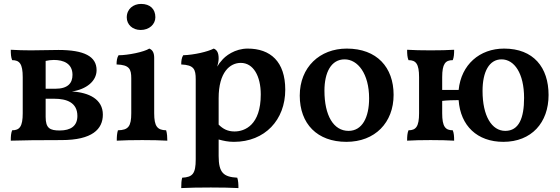

<svg xmlns="http://www.w3.org/2000/svg" viewBox="-20 -715 2857 980"><path d="M347 -248C421 -259 473 -301 473 -357C473 -427 410 -460 278 -460C241 -460 177 -458 138 -458C108 -458 64 -459 35 -461C35 -439 36 -423 42 -408C80 -408 96 -389 96 -321V-137C96 -69 80 -50 42 -50C36 -35 35 -19 35 3C93 1 176 0 294 0C451 0 505 -56 505 -130C505 -208 435 -243 347 -248ZM350 -333C350 -291 327 -262 262 -262H213V-404C227 -407 239 -409 255 -409C304 -409 350 -391 350 -333ZM285 -49C235 -49 213 -60 213 -118V-211H257C320 -211 375 -192 375 -123C375 -72 341 -49 285 -49Z M698 -562C742 -562 773 -591 773 -627C773 -669 746 -695 700 -695C660 -695 627 -669 627 -626C627 -590 656 -562 698 -562ZM576 3C606 1 659 0 706 0C752 0 802 1 834 3C834 -13 833 -34 828 -50C783 -51 767 -70 767 -137V-420C767 -448 757 -461 742 -467C716 -450 634 -433 585 -433C577 -420 575 -404 575 -386C641 -384 650 -362 650 -315V-137C650 -70 635 -51 582 -50C577 -35 576 -16 576 3Z M1174 9C1332 9 1436 -103 1436 -257C1436 -401 1360 -467 1244 -467C1180 -467 1129 -430 1109 -403C1103 -397 1096 -388 1089 -375C1093 -391 1096 -403 1096 -417C1096 -448 1086 -461 1071 -467C1040 -451 972 -435 915 -433C907 -420 905 -404 905 -386C970 -383 979 -362 979 -310V98C979 172 963 189 910 192C906 206 905 222 905 245C936 243 1002 242 1056 242C1108 242 1164 243 1197 245C1197 225 1196 206 1191 192C1122 188 1096 168 1096 81V-3C1122 4 1144 9 1174 9ZM1209 -394C1273 -394 1311 -327 1311 -233C1311 -77 1230 -44 1177 -44C1142 -44 1118 -57 1096 -79V-214C1096 -347 1154 -394 1209 -394Z M1748 9C1894 9 1989 -89 1989 -231C1989 -371 1904 -467 1750 -467C1612 -467 1510 -372 1510 -227C1510 -83 1599 9 1748 9ZM1759 -47C1682 -47 1636 -126 1636 -252C1636 -345 1670 -412 1739 -412C1806 -412 1864 -339 1864 -213C1864 -116 1829 -47 1759 -47Z M2553 -467C2428 -467 2334 -385 2321 -256H2237V-321C2237 -389 2253 -408 2291 -408C2297 -423 2298 -439 2298 -461C2269 -459 2223 -458 2178 -458C2133 -458 2087 -459 2058 -461C2058 -439 2059 -423 2065 -408C2103 -408 2119 -389 2119 -321V-137C2119 -69 2103 -50 2065 -50C2059 -35 2058 -19 2058 3C2087 1 2133 0 2178 0C2223 0 2269 1 2298 3C2298 -19 2297 -35 2291 -50C2253 -50 2237 -69 2237 -137V-200C2260 -203 2296 -204 2321 -204C2330 -73 2416 9 2549 9C2693 9 2780 -89 2780 -230C2780 -371 2703 -467 2553 -467ZM2559 -47C2490 -47 2443 -123 2443 -251C2443 -349 2477 -412 2540 -412C2605 -412 2655 -341 2655 -215C2655 -113 2629 -47 2559 -47Z"/></svg>

Font: Vollkorn Semibold
Style: Regular
Weight: 600
Designer: Friedrich Althausen
Foundry: Friedrich Althausen
Version: Version 4.015;PS 004.015;hotconv 1.0.88;makeotf.lib2.5.64775